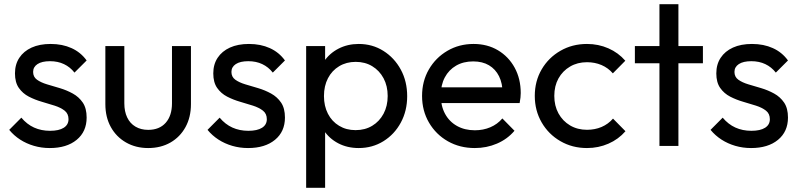

<svg xmlns="http://www.w3.org/2000/svg" viewBox="-20 -694 3802 913"><path d="M216.5 10Q177.2 10 141.4 -0.5Q105.5 -11 75.8 -30.2Q46 -49.5 23.8 -76.5L81.5 -134.5Q107.8 -103 141.9 -87.5Q176 -72 218.2 -72Q260.2 -72 283 -86.4Q305.8 -100.8 305.8 -127.2Q305.8 -153.2 287.4 -167.8Q269 -182.2 239.9 -191.6Q210.8 -201 178.5 -210.2Q146.2 -219.5 117.1 -234.5Q88 -249.5 69.6 -275.9Q51.2 -302.2 51.2 -345Q51.2 -388 71.9 -419.2Q92.5 -450.5 130.4 -467.8Q168.2 -485 220.8 -485Q276.5 -485 320.1 -465.2Q363.8 -445.5 392 -406.5L334.2 -348.8Q313.5 -375.2 284.2 -389.1Q255 -403 217.8 -403Q179 -403 158.2 -389.2Q137.5 -375.5 137.5 -352Q137.5 -328.2 155.9 -315Q174.2 -301.8 203.4 -293Q232.5 -284.2 264.8 -274.8Q297 -265.2 326.1 -249.2Q355.2 -233.2 373.6 -206.2Q392 -179.2 392 -135Q392 -68.2 344.6 -29.1Q297.2 10 216.5 10Z M684.5 10Q625.5 10 579.1 -16.6Q532.8 -43.2 506.9 -90.1Q481 -137 481 -198.8V-475H571.2V-202.8Q571.2 -163.8 584.8 -135.5Q598.2 -107.2 624 -91.9Q649.8 -76.5 684.7 -76.5Q738 -76.5 767.9 -110.1Q797.8 -143.8 797.8 -202.8V-475H888V-198.8Q888 -136.8 862.1 -89.6Q836.2 -42.5 790.4 -16.2Q744.5 10 684.5 10Z M1159.5 10Q1120.2 10 1084.4 -0.5Q1048.5 -11 1018.8 -30.2Q989 -49.5 966.8 -76.5L1024.5 -134.5Q1050.8 -103 1084.9 -87.5Q1119 -72 1161.2 -72Q1203.2 -72 1226 -86.4Q1248.8 -100.8 1248.8 -127.2Q1248.8 -153.2 1230.4 -167.8Q1212 -182.2 1182.9 -191.6Q1153.8 -201 1121.5 -210.2Q1089.2 -219.5 1060.1 -234.5Q1031 -249.5 1012.6 -275.9Q994.2 -302.2 994.2 -345Q994.2 -388 1014.9 -419.2Q1035.5 -450.5 1073.4 -467.8Q1111.2 -485 1163.8 -485Q1219.5 -485 1263.1 -465.2Q1306.8 -445.5 1335 -406.5L1277.2 -348.8Q1256.5 -375.2 1227.2 -389.1Q1198 -403 1160.8 -403Q1122 -403 1101.2 -389.2Q1080.5 -375.5 1080.5 -352Q1080.5 -328.2 1098.9 -315Q1117.2 -301.8 1146.4 -293Q1175.5 -284.2 1207.8 -274.8Q1240 -265.2 1269.1 -249.2Q1298.2 -233.2 1316.6 -206.2Q1335 -179.2 1335 -135Q1335 -68.2 1287.6 -29.1Q1240.2 10 1159.5 10Z M1685.8 10Q1631.5 10 1588.4 -12.6Q1545.2 -35.2 1519.2 -75.1Q1493.2 -115 1490.2 -166.2V-309Q1493.2 -360.8 1519.8 -400.5Q1546.2 -440.2 1589.5 -462.6Q1632.8 -485 1685.8 -485Q1751 -485 1803.2 -452Q1855.5 -419 1885.9 -363Q1916.2 -307 1916.2 -236.5Q1916.2 -167 1886 -111.1Q1855.8 -55.2 1803.4 -22.6Q1751 10 1685.8 10ZM1670.8 -75.2Q1715.8 -75.2 1750 -95.9Q1784.2 -116.5 1803.9 -153.2Q1823.5 -190 1823.5 -237.5Q1823.5 -285.2 1803.9 -321.9Q1784.2 -358.5 1750.1 -379.1Q1716 -399.8 1671.5 -399.8Q1627 -399.8 1592.8 -379.1Q1558.5 -358.5 1539.5 -321.9Q1520.5 -285.2 1520.5 -237.2Q1520.5 -189.8 1539.4 -153.1Q1558.2 -116.5 1592.4 -95.9Q1626.5 -75.2 1670.8 -75.2ZM1435.8 199V-475H1526V-350.2L1509.2 -234.8L1526 -119.2V199Z M2237.8 10Q2166.5 10 2109.8 -22.2Q2053 -54.5 2020 -110.9Q1987 -167.2 1987 -237.8Q1987 -308 2019.4 -363.9Q2051.8 -419.8 2107.5 -452.4Q2163.2 -485 2231.8 -485Q2297.5 -485 2348 -454.9Q2398.5 -424.8 2427.4 -372Q2456.2 -319.2 2456.2 -251.5Q2456.2 -241.5 2455 -230Q2453.8 -218.5 2451 -204H2050.2V-278.8H2403.2L2370.2 -250Q2369.8 -297.8 2353 -331.5Q2336.2 -365.2 2305.2 -383.6Q2274.2 -402 2230 -402Q2183.5 -402 2148.9 -381.9Q2114.2 -361.8 2095.1 -325.8Q2076 -289.8 2076 -240.5Q2076 -190.8 2096.1 -153.2Q2116.2 -115.8 2153 -95.1Q2189.8 -74.5 2238 -74.5Q2277.8 -74.5 2311.5 -88.8Q2345.2 -103 2368.8 -130.8L2426.5 -72.2Q2392.5 -32.2 2343.1 -11.1Q2293.8 10 2237.8 10Z M2771.2 10Q2701.2 10 2644.8 -22.8Q2588.2 -55.5 2555.6 -112Q2523 -168.5 2523 -238Q2523 -308 2555.6 -363.9Q2588.2 -419.8 2644.8 -452.4Q2701.2 -485 2771.2 -485Q2825.8 -485 2873 -464.2Q2920.2 -443.5 2953.5 -405.2L2894.2 -345.2Q2871.8 -371.2 2840.1 -384.8Q2808.5 -398.2 2771.2 -398.2Q2726 -398.2 2690.8 -377.5Q2655.5 -356.8 2635.6 -321Q2615.8 -285.2 2615.8 -238Q2615.8 -191.2 2635.6 -154.9Q2655.5 -118.5 2690.8 -97.6Q2726 -76.8 2771.2 -76.8Q2808.8 -76.8 2840.5 -90.2Q2872.2 -103.8 2895 -130L2954.2 -70Q2920.8 -31.5 2873.2 -10.8Q2825.8 10 2771.2 10Z M3115.8 0V-674H3206V0ZM2999 -393.2V-475H3322.5V-393.2Z M3551.5 10Q3512.2 10 3476.4 -0.5Q3440.5 -11 3410.8 -30.2Q3381 -49.5 3358.8 -76.5L3416.5 -134.5Q3442.8 -103 3476.9 -87.5Q3511 -72 3553.2 -72Q3595.2 -72 3618 -86.4Q3640.8 -100.8 3640.8 -127.2Q3640.8 -153.2 3622.4 -167.8Q3604 -182.2 3574.9 -191.6Q3545.8 -201 3513.5 -210.2Q3481.2 -219.5 3452.1 -234.5Q3423 -249.5 3404.6 -275.9Q3386.2 -302.2 3386.2 -345Q3386.2 -388 3406.9 -419.2Q3427.5 -450.5 3465.4 -467.8Q3503.2 -485 3555.8 -485Q3611.5 -485 3655.1 -465.2Q3698.8 -445.5 3727 -406.5L3669.2 -348.8Q3648.5 -375.2 3619.2 -389.1Q3590 -403 3552.8 -403Q3514 -403 3493.2 -389.2Q3472.5 -375.5 3472.5 -352Q3472.5 -328.2 3490.9 -315Q3509.2 -301.8 3538.4 -293Q3567.5 -284.2 3599.8 -274.8Q3632 -265.2 3661.1 -249.2Q3690.2 -233.2 3708.6 -206.2Q3727 -179.2 3727 -135Q3727 -68.2 3679.6 -29.1Q3632.2 10 3551.5 10Z"/></svg>

Font: Marine Company Thin
Style: Regular
Weight: 100
Designer: Rodrigo Fuenzalida
Foundry: fragTYPE
Version: Version 1.000